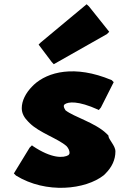

<svg xmlns="http://www.w3.org/2000/svg" viewBox="-20 -870 604 900"><path d="M479 -244C426 -295 326 -322 287 -353C283 -359 279 -367 279 -373C279 -376 280 -378 283 -381C300 -393 345 -399 440 -356L443 -354L453 -366L513 -485L503 -495H502C330 -567 204 -533 139 -473L132 -466C100 -434 82 -397 82 -363C82 -338 94 -318 112 -300L119 -293C164 -248 251 -221 292 -185C301 -175 306 -164 306 -153C306 -150 305 -147 301 -143C278 -129 222 -126 133 -186L130 -189L119 -178L45 -57L55 -47C196 40 382 19 467 -49L475 -57C504 -86 521 -121 521 -160C521 -189 488 -215 488 -235ZM171 -671 161 -661 222 -580 232 -569 481 -710 492 -721 397 -840 386 -850Z"/></svg>

Font: Hussar Woodtype
Style: Ultra
Weight: 900
Foundry: Cannot Into Space Fonts
Version: Version 1.07